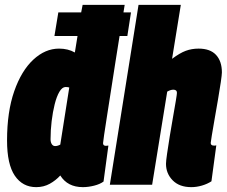

<svg xmlns="http://www.w3.org/2000/svg" viewBox="-20 -760 933 790"><path d="M321 10Q258 10 228 -38Q210 -18 185 -4Q160 10 129 10Q73 10 41 -37Q9 -84 9 -182Q9 -300 38.5 -384.5Q68 -469 117 -514.5Q166 -560 223 -560Q260 -560 288 -544L299 -612H204L220 -709H314L320 -740H493Q493 -740 488 -709H519L504 -612H472Q464 -563 455 -505Q446 -447 437 -389.5Q428 -332 420.5 -284Q413 -236 408.5 -205.5Q404 -175 404 -171Q404 -160 416 -160Q417 -160 420 -160.5Q423 -161 426 -161L406 -13Q391 -2 367 4Q343 10 321 10ZM207 -159Q217 -159 228 -165L265 -400Q259 -402 250 -402Q236 -402 224.5 -382.5Q213 -363 205 -331Q197 -299 192.5 -261.5Q188 -224 188 -187Q188 -175 193 -167Q198 -159 207 -159Z M847 -172Q847 -161 860 -161Q862 -161 865 -161Q868 -161 870 -162L850 -14Q833 -3 811 3.5Q789 10 767 10Q718 10 690.5 -18Q663 -46 663 -86Q663 -97 667.5 -128Q672 -159 678.5 -199.5Q685 -240 692 -279Q699 -318 703.5 -345.5Q708 -373 708 -378Q708 -391 693 -391Q682 -391 668 -383L606 0H432L550 -740H724L688 -518Q720 -542 744.5 -551Q769 -560 797 -560Q845 -560 869 -534Q893 -508 893 -462Q893 -453 888.5 -422Q884 -391 877 -350.5Q870 -310 863 -270Q856 -230 851.5 -202.5Q847 -175 847 -172Z"/></svg>

Font: Georama Condensed Black
Style: Italic
Weight: 900
Width: 3
Italic angle: -9°
Designer: Jean-Baptiste Levee
Foundry: Production Type
Version: Version 1.000